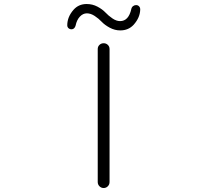

<svg xmlns="http://www.w3.org/2000/svg" viewBox="-20 -946 1040 966"><path d="M471.7 -30.3V-699.2Q471.7 -711.9 480.5 -720.2Q489.3 -728.5 501.5 -728.5Q513.7 -728.5 522.5 -720.2Q531.2 -711.9 531.2 -699.2V-30.3Q531.2 -17.6 522.5 -8.8Q513.7 0 501.5 0Q489.3 0 480.5 -8.8Q471.7 -17.6 471.7 -30.3ZM585 -793Q557.6 -793 532.2 -806.6Q506.8 -820.3 491.7 -836.4Q476.6 -852.5 456.5 -865.7Q436.5 -878.9 417 -878.9Q397.5 -878.9 381.8 -862.3Q366.2 -845.7 360.4 -817.4Q358.4 -808.6 352.1 -803.2Q345.7 -797.9 336.9 -798.8Q328.1 -799.8 322.3 -806.6Q318.4 -811.5 318.4 -818.4Q318.4 -861.3 350.6 -897.5Q376 -925.8 416 -925.8Q445.3 -925.8 470.2 -912.6Q495.1 -899.4 510.3 -883.3Q525.4 -867.2 545.4 -853.5Q565.4 -839.8 584 -839.8Q627 -839.8 640.6 -900.4Q642.6 -910.2 649.9 -915.5Q657.2 -920.9 666 -920.4Q674.8 -919.9 680.7 -913.1Q685.5 -907.2 685.5 -900.4Q685.5 -858.4 652.3 -821.3Q626 -793 585 -793Z"/></svg>

Font: Gen Jyuu Gothic L Monospace Light
Style: Regular
Weight: 300
Designer: [Source Han Sans]
Ryoko NISHIZUKA  (kana & ideographs); Paul D. Hunt (Latin, Greek & Cyrillic); Wenlong ZHANG  (bopomofo
Version: Version 1.002.20150607